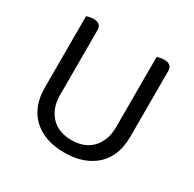

<svg xmlns="http://www.w3.org/2000/svg" viewBox="-140 -761 930 921"><g transform="rotate(30 324.5 -300.0)"><path d="M561 -210Q561 -159 545.5 -118Q530 -77 499.5 -48Q469 -19 425 -3Q381 13 324 13Q267 13 223 -3Q179 -19 149 -48Q119 -77 103.5 -118Q88 -159 88 -210V-606Q93 -608 103.5 -610.5Q114 -613 126 -613Q169 -613 169 -576V-217Q169 -177 181 -147Q193 -117 213.5 -96.5Q234 -76 262.5 -66Q291 -56 324 -56Q357 -56 385.5 -66Q414 -76 434.5 -96.5Q455 -117 467 -147Q479 -177 479 -217V-606Q484 -608 494.5 -610.5Q505 -613 517 -613Q561 -613 561 -576V-210Z"/></g></svg>

Font: Baloo Da 2
Style: Regular
Weight: 400
Designer: Noopur Datye, Sulekha Rajkumar and Ek Type
Foundry: Ek Type
Version: Version 1.640;hotconv 1.0.111;makeotfexe 2.5.65597; ttfautoh